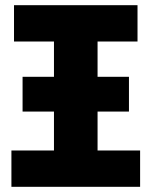

<svg xmlns="http://www.w3.org/2000/svg" viewBox="-20 -720 584 740"><path d="M24 0V-140H188V-290H67V-424H188V-560H34V-700H510V-560H356V-424H477V-290H356V-140H520V0Z"/></svg>

Font: Tektur SemiCondensed
Style: Bold
Weight: 700
Width: 4
Designer: Adam Jagosz
Foundry: Adam Jagosz
Version: Version 1.005;gftools[0.9.30]